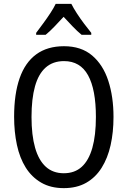

<svg xmlns="http://www.w3.org/2000/svg" viewBox="-20 -963 659 993"><path d="M567 -358Q567 -279 552 -212Q537 -145 505.5 -95Q474 -45 425.5 -17.5Q377 10 310 10Q242 10 193 -18.5Q144 -47 113 -96.5Q82 -146 67.5 -213.5Q53 -281 53 -359Q53 -477 81.5 -558.5Q110 -640 167.5 -682Q225 -724 311 -724Q400 -724 456.5 -676Q513 -628 540 -545.5Q567 -463 567 -358ZM143 -358Q143 -264 161.5 -199Q180 -134 217 -100.5Q254 -67 310 -67Q366 -67 402.5 -100Q439 -133 457.5 -198Q476 -263 476 -358Q476 -500 435.5 -573.5Q395 -647 311 -647Q254 -647 216.5 -614Q179 -581 161 -516.5Q143 -452 143 -358ZM349 -943Q360 -921 377.5 -894Q395 -867 415 -840.5Q435 -814 452 -793V-783H402Q379 -802 356 -826Q333 -850 309 -876Q285 -850 261 -825Q237 -800 216 -783H167V-793Q185 -817 204.5 -843.5Q224 -870 241 -896Q258 -922 268 -943Z"/></svg>

Font: Noto Sans Condensed
Style: Regular
Weight: 400
Width: 3
Version: Version 2.013